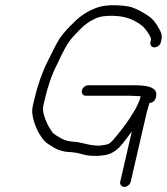

<svg xmlns="http://www.w3.org/2000/svg" viewBox="-20 -665 652 750"><path d="M299.9 -311.5C297.4 -300.5 304.4 -291 315.2 -291H490.2C503.6 -291 517.3 -289 529.7 -289C528 -284.3 526.6 -280 525.7 -276L525 -273C522.2 -266.3 519.4 -260.3 516.9 -255C509.4 -236.3 497.1 -221.2 486.9 -203C472.4 -180.1 439.1 -137.5 419.8 -116C414.4 -110 409.4 -105.7 404.8 -103C398.6 -99.7 371.9 -96 363.7 -96C359.3 -96 354.6 -96.3 349.4 -97L333.9 -99C315.7 -101.7 287.9 -111 268.6 -111L253.1 -113C238.6 -115.1 226.7 -120 216.1 -126C204.8 -133.4 188.8 -140.1 182.1 -152C171.1 -166.2 156.8 -194.9 151.5 -216.5C148.7 -227.9 146.2 -239.2 149.2 -252L154.3 -274C166.5 -327.2 181.6 -372.7 203.8 -415C220.9 -452.7 244 -501.6 270.7 -527C291.3 -549.3 315.7 -575.4 343.8 -588C362.7 -598 370 -600.5 398.2 -603C463.3 -605.7 498 -591.4 530.1 -568C543.5 -559.2 554.8 -542.4 563.1 -529C565.8 -524.5 571.2 -516.2 569.5 -509L567.7 -501C565 -489.3 571.8 -480 583.3 -480C594.8 -480 606 -489.3 608.7 -501L610.5 -509C614.8 -527.7 607.5 -543.8 600.1 -555C590.8 -573 576.7 -591.9 559.2 -603C538.1 -616.5 521.6 -627.1 494.1 -637C462.5 -645.4 396.5 -649.1 360.8 -636C326.3 -623.8 292.9 -603.1 268.2 -577C248.6 -558.5 231.7 -540.7 214.4 -517C198.9 -493.5 179.8 -451.6 166.4 -426C144.1 -380.9 126.4 -330.8 113.3 -274L108 -251C106.1 -243 105.4 -234.3 105.9 -225C108.3 -202 112.8 -187.1 122.1 -165C131.4 -142.9 135.3 -140.3 144.9 -125C151.6 -114.8 164 -103.8 175.6 -98C194.3 -84.4 221.2 -71 255.4 -71L270.9 -69C274.9 -69 282 -67.7 292 -65C315.4 -58.5 326.9 -56 353.9 -56C359.9 -56 369.1 -56.7 381.4 -58C439.4 -63.4 461.5 -109.3 495.1 -152L449.6 45C447.2 55.6 455.5 65 466 65C476.6 65 488.2 55.6 490.6 45L552.5 -223C556 -238.1 560.7 -250.1 563.7 -263H565.7C581.2 -264.7 589.1 -276.6 590.4 -292C595 -328.5 543.2 -332 500.7 -332H324.7C313.8 -332 302.4 -322.5 299.9 -311.5Z"/></svg>

Font: HoneyBee
Style: SeLitIt
Weight: 300
Foundry: Cannot Into Space Fonts
Version: Version 0.89